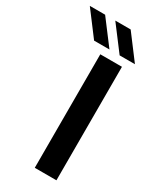

<svg xmlns="http://www.w3.org/2000/svg" viewBox="-299 -823 714 879"><g transform="rotate(30 58.0 -384.0)"><path d="M51.3 0V-600H165.8V0ZM-4.6 -640 -101.1 -768H-20.2L76.6 -640ZM130.4 -640 33.6 -768H114.8L211.3 -640Z"/></g></svg>

Font: Big Shoulders Stencil Text Thin
Style: Regular
Weight: 100
Designer: Patric King
Foundry: XO Type Co
Version: Version 2.001